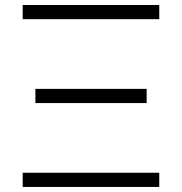

<svg xmlns="http://www.w3.org/2000/svg" viewBox="-20 -740 720 760"><path d="M69.8 -664.1V-720.2H610.4V-664.1ZM69.8 0V-56.2H610.4V0ZM120.1 -332V-388.2H560.5V-332Z"/></svg>

Font: Manrope Light
Style: Regular
Weight: 300
Designer: Mikhail Sharanda
Foundry: Mikhail Sharanda
Version: Version 4.505;FEAKit 1.0